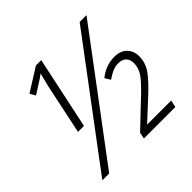

<svg xmlns="http://www.w3.org/2000/svg" viewBox="-176 -893 1071 1071"><g transform="rotate(-45 359.5 -357.5)"><path d="M52 0 587 -714H641L106 0ZM208 -577Q213 -599 219 -622.5Q225 -646 230 -665Q218 -656 206.5 -648Q195 -640 180 -631L125 -596L106 -629L243 -715H285L194 -287H147ZM381 -1 388 -38 517 -161Q574 -213 606.5 -253Q639 -293 639 -338Q639 -366 623 -382.5Q607 -399 577 -399Q552 -399 529.5 -389Q507 -379 483 -362L463 -395Q489 -416 519.5 -428Q550 -440 585 -440Q635 -440 661 -412.5Q687 -385 687 -344Q687 -289 651.5 -243Q616 -197 555 -142L448 -43H638L629 -1Z"/></g></svg>

Font: Noto Sans SemiCondensed Light
Style: Italic
Weight: 300
Width: 4
Italic angle: -12°
Designer: Monotype Design Team
Foundry: Monotype Imaging Inc.
Version: Version 2.013; ttfautohint (v1.8.4.7-5d5b)